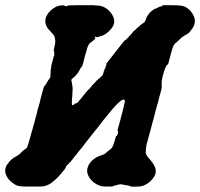

<svg xmlns="http://www.w3.org/2000/svg" viewBox="-68 -676 768 737"><path d="M226 -656Q264 -656 265 -656Q266 -656 288 -656Q314 -655 323 -652Q349 -643 364 -617Q368 -610 370 -601Q372 -589 366 -576Q360 -565 348 -554Q336 -543 324 -539Q316 -536 305 -533Q303 -533 302 -534Q300 -536 297 -535Q296 -535 296 -533.5Q296 -532 297 -531L299 -530L298 -529Q297 -528 296 -526Q293 -522 279 -512Q276 -510 275 -508Q269 -501 265 -485Q264 -480 262.5 -475Q261 -470 259 -465Q258 -459 255.5 -450.5Q253 -442 251 -433Q247 -419 245.5 -419Q244 -419 241 -414Q237 -407 234 -401Q224 -385 210 -375Q209 -374 207.5 -372.5Q206 -371 206 -367.5Q206 -364 206.5 -363.5Q207 -363 207 -363Q207 -363 207.5 -361Q208 -359 209 -351Q212 -337 210 -320Q210 -313 209.5 -306.5Q209 -300 208.5 -298Q208 -296 208 -285Q207 -272 210.5 -272Q214 -272 218 -277Q221 -280 223 -279Q227 -279 232 -285Q243 -297 251 -308Q271 -333 273 -333Q275 -334 284 -346Q289 -352 292.5 -355.5Q296 -359 299 -362Q302 -366 309 -372Q312 -374 314 -376Q316 -378 316.5 -378Q317 -378 318.5 -380Q320 -382 322.5 -384Q325 -386 327 -390.5Q329 -395 329 -395.5Q329 -396 329 -397Q330 -400 330 -401Q330 -402 331 -403Q332 -404 332 -406Q332 -407 333 -408.5Q334 -410 334 -411Q334 -412 334 -412Q338 -415 337 -419Q337 -420 338 -422Q342 -427 340 -430Q339 -430 340 -431Q340 -432 367 -466Q374 -475 392 -498Q411 -522 412 -522Q415 -522 419 -527Q422 -531 429 -538Q436 -545 441 -551.5Q446 -558 448 -559Q451 -560 456 -566Q458 -569 459 -569.5Q460 -570 462.5 -572Q465 -574 465.5 -574Q466 -574 468 -576.5Q470 -579 470.5 -579Q471 -579 473 -581Q476 -584 478 -585Q480 -586 480.5 -586.5Q481 -587 481.5 -587Q482 -587 483 -588Q484 -589 486.5 -591Q489 -593 488.5 -593.5Q488 -594 489 -595V-596Q490 -597 490.5 -598Q491 -599 491.5 -600.5Q492 -602 492 -602.5Q492 -603 492.5 -603.5Q493 -604 493 -605Q493 -606 494 -607V-609L496 -612L498 -615V-616Q499 -617 499.5 -617.5Q500 -618 502 -620Q503 -622 503 -623Q505 -627 517 -636L524 -641L530 -643Q531 -644 536 -646Q541 -648 542 -649Q543 -650 548 -651Q553 -652 554 -652L556 -653L555 -654L554 -655L558 -656Q562 -656 588.5 -656Q615 -656 620 -655Q634 -654 642 -650Q656 -643 665 -632Q679 -613 680 -599Q681 -578 666 -561Q663 -558 662 -556Q659 -549 641 -540Q629 -533 625 -528Q615 -518 609 -513Q602 -508 599 -503Q594 -493 590 -477Q589 -472 587 -466Q582 -448 580 -439Q579 -432 577 -431Q577 -430 576.5 -428.5Q576 -427 575 -428Q574 -429 571 -424Q570 -422 568 -418Q563 -409 560 -396Q559 -390 557 -386Q554 -374 553 -366Q553 -362 552.5 -353Q552 -344 553 -343Q554 -342 550 -327Q547 -317 542 -298Q540 -287 539 -284.5Q538 -282 535 -272Q531 -255 527 -242Q526 -237 522.5 -224Q519 -211 517 -204.5Q515 -198 512 -185.5Q509 -173 508.5 -172Q508 -171 503.5 -154Q499 -137 498.5 -135.5Q498 -134 495 -123L493 -111L492 -101Q492 -91 491 -89Q492 -87 492 -87L493 -85Q494 -78 508 -63Q525 -44 529 -28Q531 -19 529 -10Q525 4 511 18Q498 31 481 37Q474 40 453.5 40.5Q433 41 432 39Q430 37 424 36Q413 35 406 33Q396 30 385 33Q380 34 375 36Q366 37 366 39Q366 40 352 40Q330 41 319 38Q301 33 286 19Q272 5 268 -10Q265 -20 268 -31Q274 -55 302 -72Q309 -76 321 -80Q333 -83 341 -91Q347 -97 352 -100Q359 -105 362 -109.5Q365 -114 368 -122.5Q371 -131 377 -152Q377 -154 379 -154Q382 -154 384 -162Q387 -172 384 -174Q383 -174 384 -180Q386 -187 393 -212Q395 -218 397 -227.5Q399 -237 401 -242Q408 -269 409 -277Q410 -281 411 -284Q412 -294 407 -294Q399 -294 382 -277Q370 -266 329 -215Q316 -197 313 -194Q310 -190 306 -185Q302 -180 296 -173Q290 -166 285 -159Q280 -152 274 -145Q268 -138 263.5 -132Q259 -126 253 -118Q247 -110 245.5 -108Q244 -106 241 -103Q238 -100 234 -94.5Q230 -89 227.5 -86Q225 -83 221 -78Q203 -54 192 -44Q184 -37 185 -35Q186 -32 166 -9Q149 11 132 24Q115 38 91 40Q85 40 62 40Q39 40 25 40Q8 40 -3 36Q-13 32 -21 25Q-36 14 -43 -1Q-54 -23 -41 -44Q-39 -47 -39 -46L-37 -47Q-36 -50 -35.5 -51.5Q-35 -53 -31 -57Q-21 -68 -4 -77Q7 -83 13 -90Q19 -97 25 -101Q32 -105 35 -109Q39 -115 50 -156Q52 -165 54 -171.5Q56 -178 56.5 -179Q57 -180 59 -188.5Q61 -197 65 -209Q70 -231 73 -239Q74 -246 77 -256.5Q80 -267 83 -277Q86 -287 88 -298Q101 -346 102 -347Q102 -347 103 -346.5Q104 -346 105.5 -347.5Q107 -349 107 -352L108 -353Q109 -353 110 -355.5Q111 -358 111 -359Q111 -360 112 -360Q113 -360 113.5 -361.5Q114 -363 115 -364Q116 -365 116 -367Q117 -367 117 -367.5Q117 -368 117 -368Q117 -368 117.5 -368Q118 -368 118 -369Q118 -370 119 -370Q119 -370 119 -370Q120 -371 121 -372.5Q122 -374 122.5 -375.5Q123 -377 124 -377Q124 -378 124 -378Q126 -378 126 -392Q126 -403 126.5 -406Q127 -409 127 -409.5Q127 -410 128 -414.5Q129 -419 129 -420Q129 -421 128 -420Q128 -421 131 -432Q139 -463 139 -461L140 -462Q140 -462 140 -463Q140 -464 140 -464Q140 -466 140.5 -469Q141 -472 140.5 -472Q140 -472 140 -474.5Q140 -477 140 -479Q140 -481 138 -481Q138 -482 140 -492Q145 -509 144 -520Q143 -532 141 -536.5Q139 -541 128 -553Q120 -562 117 -565Q97 -592 113 -619Q125 -639 147 -650Q157 -655 169 -655L175 -656L180 -654Q184 -652 186.5 -652Q189 -652 191 -653L192 -654L190 -655Z"/></svg>

Font: TT2020 Style B
Style: Italic
Weight: 400
Italic angle: -15°
Version: Version 0.2.000